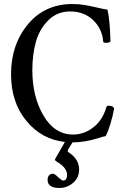

<svg xmlns="http://www.w3.org/2000/svg" viewBox="-20 -696 605 956"><path d="M276 240Q217 240 217 199Q217 185 224.5 177Q232 169 242 169Q253 169 269 186Q288 203 294 203Q314 203 314 175Q314 139 263 109Q254 104 254 100Q254 97 256 93L303 11Q187 -2 111 -94.5Q35 -187 35 -326Q35 -474 119 -575Q203 -676 341 -676Q371 -676 399 -671.5Q427 -667 460.5 -659Q494 -651 515 -648Q527 -600 530 -492Q530 -484 512.5 -483Q495 -482 494 -488Q489 -553 443.5 -596Q398 -639 330 -639Q265 -639 221 -595.5Q177 -552 159 -488.5Q141 -425 141 -346Q141 -215 196.5 -120.5Q252 -26 344 -26Q399 -26 445.5 -62.5Q492 -99 510 -164Q512 -170 523.5 -169.5Q535 -169 542 -164Q548 -160 548 -155Q543 -123 530 -80Q517 -37 506 -18Q492 -16 475 -10Q404 13 341 13L320 47Q317 52 317 56Q317 61 327 66Q374 99 374 148Q374 189 344 214.5Q314 240 276 240Z"/></svg>

Font: Junicode Cond Medium
Style: Regular
Weight: 500
Width: 3
Designer: Peter S. Baker
Version: Version 2.201